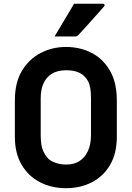

<svg xmlns="http://www.w3.org/2000/svg" viewBox="-20 -966 690 1006"><path d="M325.1 -720Q400.4 -720 460.7 -688.5Q521 -657 556.5 -595Q592.1 -532.9 592.1 -439.9V-248.7Q592.1 -162.7 557.1 -102.6Q522.1 -42.5 462 -11.3Q402 20 324.9 20Q250.3 20 189.5 -11.3Q128.8 -42.5 93.4 -102.7Q57.9 -162.8 57.9 -248.8V-439.9Q57.9 -532.9 95 -595Q132.2 -657 193.4 -688.5Q254.6 -720 325.1 -720ZM193.3 -258.2Q193.3 -200.8 207.3 -172.8Q221.3 -144.8 236.2 -131.6Q250.5 -120 274.1 -111.9Q297.6 -103.8 329.1 -103.8Q366.6 -103.8 395 -121.2Q423.3 -138.5 440 -173.2Q456.7 -208 456.7 -258.9V-451.3Q456.7 -482.6 453 -504.2Q449.2 -525.8 441.2 -540.9Q433.2 -555.9 421.2 -566.9Q406 -582 382.9 -589.9Q359.8 -597.9 326.9 -597.9Q281.5 -597.9 251.9 -579.8Q222.4 -561.6 207.8 -529Q193.3 -496.4 193.3 -451.3ZM368.2 -946.4Q405.8 -946.4 427.2 -946.4Q448.7 -946.4 468.3 -946.4Q487.9 -946.4 519.2 -946.4Q525.2 -946.4 527.4 -941.8Q529.5 -937.3 525.4 -932.3Q506.5 -911.1 492.2 -895Q477.9 -879 464.3 -863.6Q450.7 -848.3 433.3 -829.1Q415.8 -809.9 389.7 -781.3Q387.7 -779.1 383.6 -777.1Q379.6 -775 373.6 -775Q346.1 -775 328.6 -775Q311.2 -775 297.1 -775Q283.1 -775 266 -775Q284.4 -805.9 300.7 -833.2Q317 -860.6 333.8 -888.4Q350.6 -916.3 368.2 -946.4Z"/></svg>

Font: Recursive Sans Linear Light
Style: Regular
Weight: 300
Version: Version 1.085